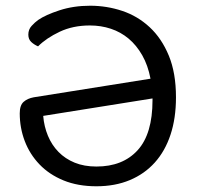

<svg xmlns="http://www.w3.org/2000/svg" viewBox="-20 -636 690 671"><path d="M49 -240Q49 -268 62.5 -280Q76 -292 98 -296L506 -361Q497 -408 477 -443Q457 -478 429.5 -501Q402 -524 367.5 -535.5Q333 -547 294 -547Q235 -547 188.5 -525Q142 -503 113 -474Q99 -480 89 -489.5Q79 -499 79 -515Q79 -533 90.5 -545.5Q102 -558 113 -566Q139 -584 188 -600Q237 -616 295 -616Q353 -616 407 -598Q461 -580 503 -541Q545 -502 570 -441.5Q595 -381 595 -296Q595 -223 576 -165.5Q557 -108 521 -68Q485 -28 433.5 -6.5Q382 15 317 15Q252 15 202 -5.5Q152 -26 118 -61.5Q84 -97 66.5 -143Q49 -189 49 -240ZM317 -54Q409 -54 461 -111Q513 -168 513 -286V-292L131 -231Q134 -194 147.5 -161.5Q161 -129 184.5 -105Q208 -81 241 -67.5Q274 -54 317 -54Z"/></svg>

Font: Baloo Da 2
Style: Regular
Weight: 400
Designer: Noopur Datye, Sulekha Rajkumar and Ek Type
Foundry: Ek Type
Version: Version 1.640;hotconv 1.0.111;makeotfexe 2.5.65597; ttfautoh